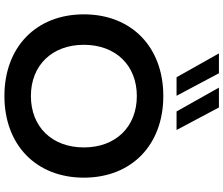

<svg xmlns="http://www.w3.org/2000/svg" viewBox="-91 -911 1012 870"><g transform="rotate(90 415.0 -476.0)"><path d="M415 10C637 10 785 -134 785 -350C785 -566 637 -710 415 -710C193 -710 45 -566 45 -350C45 -134 193 10 415 10ZM415 -110C276 -110 183 -206 183 -350C183 -494 276 -590 415 -590C555 -590 648 -494 648 -350C648 -206 555 -110 415 -110ZM414 -770 312 -962H222L330 -770ZM569 -770 467 -962H377L485 -770Z"/></g></svg>

Font: Goli SemiBold
Style: Regular
Weight: 600
Designer: jaikishan Patel
Foundry: MagicType
Version: Version 1.000;Glyphs 3.2 (3242)